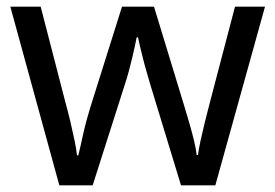

<svg xmlns="http://www.w3.org/2000/svg" viewBox="-20 -557 826 576"><path d="M431 -303Q425 -324 419 -344.5Q413 -365 408.5 -383.5Q404 -402 400 -418Q396 -434 394 -445H390Q388 -434 384.5 -418Q381 -402 376.5 -383Q372 -364 366.5 -343.5Q361 -323 354 -302L258 -1H158L11 -537H102L176 -251Q184 -222 191 -192.5Q198 -163 203.5 -136.5Q209 -110 211 -91H215Q218 -103 222 -121Q226 -139 230.5 -159Q235 -179 240.5 -199Q246 -219 251 -235L346 -537H442L534 -235Q541 -212 548.5 -186Q556 -160 562 -135.5Q568 -111 570 -92H574Q576 -109 581.5 -134.5Q587 -160 594.5 -190.5Q602 -221 610 -251L685 -537H775L626 -1H523Z"/></svg>

Font: Noto Sans Kawi
Style: Regular
Weight: 400
Designer: Fadhl Haqq
Version: Version 1.000